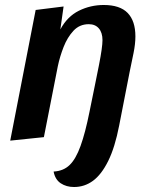

<svg xmlns="http://www.w3.org/2000/svg" viewBox="-20 -550 603 770"><path d="M277 200Q246 200 223.5 185Q201 170 195 138Q234 136 259 112Q284 88 303 35.5Q322 -17 339 -102Q351 -161 360.5 -207.5Q370 -254 377 -289.5Q384 -325 387.5 -350Q391 -375 391 -389Q391 -419 376.5 -436Q362 -453 336 -453Q299 -453 274.5 -426.5Q250 -400 235 -361.5Q220 -323 212 -285L156 0L21 14L123 -510L235 -524L222 -432Q250 -484 296.5 -507Q343 -530 396 -530Q461 -530 492 -498Q523 -466 523 -404Q523 -374 515.5 -337Q508 -300 500 -262L458 -47Q441 41 414 95.5Q387 150 353 175Q319 200 277 200Z"/></svg>

Font: Sansita Swashed Light Medium
Style: Regular
Weight: 500
Version: Version 1.003